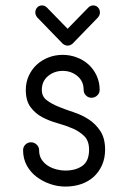

<svg xmlns="http://www.w3.org/2000/svg" viewBox="-20 -687 477 707"><path d="M367 -136Q367 -104 355.5 -78.5Q344 -53 324.5 -35.5Q305 -18 278.5 -9Q252 0 221 0Q192 0 164.5 -9.5Q137 -19 114.5 -36Q92 -53 78.5 -78Q65 -103 65 -134Q65 -146 73.5 -154.5Q82 -163 94 -163Q106 -163 115 -154.5Q124 -146 124 -134Q124 -114 133 -100Q142 -86 156 -77Q170 -68 187 -63.5Q204 -59 221 -59Q259 -59 283.5 -76.5Q308 -94 308 -136Q308 -168 290.5 -185.5Q273 -203 247.5 -214Q222 -225 191.5 -233.5Q161 -242 135.5 -255.5Q110 -269 92.5 -292.5Q75 -316 75 -356Q75 -384 86 -408Q97 -432 115.5 -449Q134 -466 158.5 -475.5Q183 -485 211 -485Q238 -485 263 -475.5Q288 -466 306.5 -449Q325 -432 336 -408Q347 -384 347 -356Q347 -344 338 -335.5Q329 -327 317 -327Q305 -327 296.5 -335.5Q288 -344 288 -356Q288 -388 265 -407Q242 -426 211 -426Q180 -426 157 -407Q134 -388 134 -356Q134 -332 151.5 -318.5Q169 -305 194.5 -294.5Q220 -284 250.5 -274Q281 -264 306.5 -247.5Q332 -231 349.5 -204.5Q367 -178 367 -136ZM348 -641Q348 -632 341 -623L247 -526Q238 -519 229 -519Q220 -519 211 -526L117 -623Q110 -632 110 -641Q110 -652 117 -659.5Q124 -667 135 -667Q145 -667 153 -659L229 -581L305 -659Q313 -667 323 -667Q334 -667 341 -659.5Q348 -652 348 -641Z"/></svg>

Font: Hanken Light
Style: Light
Weight: 300
Designer: Alfredo Marco Pradil
Foundry: Hanken Design Co.
Version: Version 2.06 2014